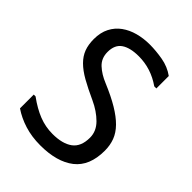

<svg xmlns="http://www.w3.org/2000/svg" viewBox="-204 -808 907 907"><g transform="rotate(45 250.0 -354.5)"><path d="M37 -59V-151H49Q97 -116 140.5 -99Q184 -82 231 -82Q297 -82 333 -108.5Q369 -135 369 -195Q369 -238 335.5 -271.5Q302 -305 252 -328Q197 -353 159 -374.5Q121 -396 97 -420Q73 -444 62.5 -472Q52 -500 52 -537Q52 -581 68.5 -613Q85 -645 113.5 -665.5Q142 -686 179 -696Q216 -706 257 -706Q299 -706 344.5 -698Q390 -690 426 -664V-581H412Q342 -630 260 -630Q203 -630 172 -609Q141 -588 141 -540Q141 -498 169 -472Q197 -446 239 -429Q301 -403 343.5 -377.5Q386 -352 412.5 -325Q439 -298 450.5 -267.5Q462 -237 462 -201Q462 -99 400.5 -51Q339 -3 228 -3Q171 -3 123 -18Q75 -33 37 -59Z"/></g></svg>

Font: D2Coding ligature
Style: Regular
Weight: 400
Monospace: yes
Designer: Yong-Rak Park; Jeong-Hwan Yoon; Sang-Min Lee;
Foundry: NHN Corporation
Version: Version 1.3.2; Build 20180524